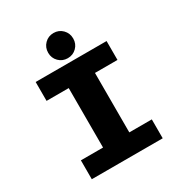

<svg xmlns="http://www.w3.org/2000/svg" viewBox="-207 -1053 1124 1197"><g transform="rotate(-30 355.0 -454.5)"><path d="M263 -818Q263 -856.5 289 -882.8Q315 -909 353 -909Q391 -909 417 -882.8Q443 -856.5 443 -818Q443 -780 417 -754Q391 -728 353 -728Q315 -728 289 -754Q263 -780 263 -818ZM615 -564H453V-136H615V0H104.5V-136H264V-564H104.5V-700H615Z"/></g></svg>

Font: League Mono ExtraBold
Style: Regular
Weight: 800
Width: 6
Designer: Tyler Finck
Foundry: The League of Moveable Type / Tyler Finck
Version: Version 2.210